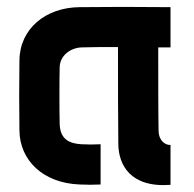

<svg xmlns="http://www.w3.org/2000/svg" viewBox="-20 -531 570 563"><path d="M480 -392V-510C376 -511 298 -511 213 -510C114 -509 38 -447 37 -354C36 -288 36 -214 37 -148C38 -62 105 6 214 10C241 11 248 11 275 10V-108C252 -107 241 -107 219 -108C184 -110 156 -122 155 -168C154 -200 154 -303 155 -334C156 -370 189 -391 219 -392C249 -393 273 -393 326 -393C326 -296 326 -175 327 -107C328 -50 360 20 480 11V-106C465 -105 445 -118 445 -149C444 -193 444 -303 444 -392Z"/></svg>

Font: Fervojo
Style: Bold
Weight: 700
Designer: kohakuno
Version: ver.1.0